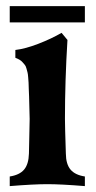

<svg xmlns="http://www.w3.org/2000/svg" viewBox="-20 -614 318 635"><path d="M136.7 -4.9Q91.3 -4.9 12.2 1.5V-30.3Q44.4 -35.2 59.6 -53Q74.7 -70.8 75.7 -106Q75.7 -116.2 76.9 -161.4Q78.1 -206.5 78.1 -220.7Q78.1 -238.3 76.2 -294.9Q75.7 -302.7 75.2 -318.8Q74.7 -335 74.5 -340.6Q74.2 -346.2 73.2 -358.2Q72.3 -370.1 71 -374.5Q69.8 -378.9 67.6 -387.2Q65.4 -395.5 62.3 -399.2Q59.1 -402.8 54.7 -408Q50.3 -413.1 44.4 -416.5Q38.6 -419.9 30.8 -422.9V-448.7Q64 -452.6 106.9 -469.2Q149.9 -485.8 183.6 -505.4L203.1 -481.9Q194.8 -346.7 194.8 -220.7Q194.8 -196.8 197.8 -106Q198.2 -70.8 213.4 -53Q228.5 -35.2 260.7 -30.3V1.5Q181.6 -4.9 136.7 -4.9ZM260.7 -593.8V-540H12.2V-593.8Z"/></svg>

Font: Flanker
Style: Bold
Weight: 700
Designer: Flanker
Foundry: Flanker
Version: Version 2.021